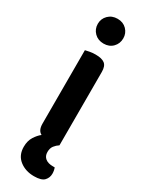

<svg xmlns="http://www.w3.org/2000/svg" viewBox="-230 -719 721 947"><g transform="rotate(30 131.0 -245.5)"><path d="M68 -470Q76 -472 91.5 -475Q107 -478 125 -478Q161 -478 177.5 -465Q194 -452 194 -419V-1Q180 8 169.5 21.5Q159 35 159 57Q159 80 174.5 92.5Q190 105 218 105H228Q234 120 234 138Q234 161 218.5 177.5Q203 194 161 194Q112 194 78.5 167.5Q45 141 45 93Q45 59 60 35.5Q75 12 92 -1Q68 -13 68 -52ZM58 -615Q58 -644 78.5 -664.5Q99 -685 131 -685Q163 -685 183 -664.5Q203 -644 203 -615Q203 -585 183 -564.5Q163 -544 131 -544Q99 -544 78.5 -564.5Q58 -585 58 -615Z"/></g></svg>

Font: Baloo Da 2 SemiBold
Style: Regular
Weight: 600
Designer: Noopur Datye, Sulekha Rajkumar and Ek Type
Foundry: Ek Type
Version: Version 1.640;hotconv 1.0.111;makeotfexe 2.5.65597; ttfautoh